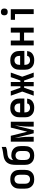

<svg xmlns="http://www.w3.org/2000/svg" viewBox="1794 -2594 811 4440"><g transform="rotate(-90 2200.0 -373.5)"><path d="M275 12Q246 12 217 7Q188 2 162 -11Q136 -24 115 -45Q94 -66 81 -92Q68 -118 63 -147Q58 -176 58 -205V-325Q58 -354 63 -383Q68 -412 81 -438Q94 -464 115 -485Q136 -506 162 -519Q188 -532 217 -537Q246 -542 275 -542Q304 -542 333 -537Q362 -532 388 -519Q414 -506 435 -485Q456 -464 469 -438Q482 -412 487 -383Q492 -354 492 -325V-205Q492 -176 487 -147Q482 -118 469 -92Q456 -66 435 -45Q414 -24 388 -11Q362 2 333 7Q304 12 275 12ZM275 -85Q298 -85 319.5 -93.5Q341 -102 355 -120Q369 -138 374 -160Q379 -182 379 -205V-325Q379 -348 374 -370Q369 -392 355 -410Q341 -428 319.5 -436.5Q298 -445 275 -445Q252 -445 230.5 -436.5Q209 -428 195 -410Q181 -392 176 -370Q171 -348 171 -325V-205Q171 -182 176 -160Q181 -138 195 -120Q209 -102 230.5 -93.5Q252 -85 275 -85Z M825 12Q796 12 767 7Q738 2 712 -11Q686 -24 665 -45Q644 -66 631 -92Q618 -118 613 -147Q608 -176 608 -205V-393Q608 -424 609.5 -455.5Q611 -487 617 -517.5Q623 -548 636.5 -577Q650 -606 671 -629Q692 -652 720 -667Q748 -682 778 -690Q808 -698 839 -702Q870 -706 901 -710.5Q932 -715 962.5 -722Q993 -729 1023 -740V-643Q1001 -632 977.5 -625.5Q954 -619 930 -615.5Q906 -612 882 -610.5Q858 -609 834 -604.5Q810 -600 788 -589.5Q766 -579 750 -560.5Q734 -542 726 -519Q718 -496 716 -472Q726 -484 739.5 -493.5Q753 -503 768 -508.5Q783 -514 799 -516Q815 -518 831 -518Q859 -518 887.5 -512Q916 -506 941.5 -492.5Q967 -479 987 -458.5Q1007 -438 1019.5 -412Q1032 -386 1037 -357.5Q1042 -329 1042 -301V-205Q1042 -176 1037 -147Q1032 -118 1019 -92Q1006 -66 985 -45Q964 -24 938 -11Q912 2 883 7Q854 12 825 12ZM825 -85Q848 -85 869.5 -93.5Q891 -102 905 -120Q919 -138 924 -160Q929 -182 929 -205V-301Q929 -323 924 -345.5Q919 -368 905 -385.5Q891 -403 870 -412Q849 -421 826 -421Q803 -421 781.5 -412.5Q760 -404 746 -386Q732 -368 726.5 -345.5Q721 -323 721 -301V-205Q721 -182 726 -160Q731 -138 745 -120Q759 -102 780.5 -93.5Q802 -85 825 -85Z M1144 0V-530H1280L1375 -149L1470 -530H1606V0H1493V-106Q1493 -148 1495 -189.5Q1497 -231 1502 -272.5Q1507 -314 1512.5 -355Q1518 -396 1521 -438L1412 0H1338L1229 -438Q1232 -396 1237.5 -355Q1243 -314 1248 -272.5Q1253 -231 1255 -189.5Q1257 -148 1257 -106V0Z M1927 12Q1898 12 1869 7Q1840 2 1813.5 -11Q1787 -24 1766 -45Q1745 -66 1731.5 -92Q1718 -118 1713 -147Q1708 -176 1708 -205V-325Q1708 -354 1713 -383Q1718 -412 1731 -438Q1744 -464 1765 -485Q1786 -506 1812 -519Q1838 -532 1867 -537Q1896 -542 1925 -542Q1954 -542 1983 -537Q2012 -532 2038 -519Q2064 -506 2085 -485Q2106 -464 2119 -438Q2132 -412 2137 -383Q2142 -354 2142 -325V-216H1821V-205Q1821 -182 1826.5 -159.5Q1832 -137 1846.5 -119.5Q1861 -102 1882.5 -93.5Q1904 -85 1927 -85Q1944 -85 1960.5 -88Q1977 -91 1991.5 -99Q2006 -107 2016 -121Q2026 -135 2027 -152H2140Q2138 -127 2129.5 -103Q2121 -79 2106 -59.5Q2091 -40 2070 -25.5Q2049 -11 2025.5 -2.5Q2002 6 1977 9Q1952 12 1927 12ZM1821 -314H2029V-325Q2029 -348 2024 -370Q2019 -392 2005 -410Q1991 -428 1969.5 -436.5Q1948 -445 1925 -445Q1902 -445 1880.5 -436.5Q1859 -428 1845 -410Q1831 -392 1826 -370Q1821 -348 1821 -325Z M2742 0H2637L2558 -222H2525V0H2425V-222H2392L2313 0H2208L2303 -265L2208 -530H2313L2392 -308H2425V-530H2525V-308H2558L2637 -530H2742L2647 -265Z M3027 12Q2998 12 2969 7Q2940 2 2913.5 -11Q2887 -24 2866 -45Q2845 -66 2831.5 -92Q2818 -118 2813 -147Q2808 -176 2808 -205V-325Q2808 -354 2813 -383Q2818 -412 2831 -438Q2844 -464 2865 -485Q2886 -506 2912 -519Q2938 -532 2967 -537Q2996 -542 3025 -542Q3054 -542 3083 -537Q3112 -532 3138 -519Q3164 -506 3185 -485Q3206 -464 3219 -438Q3232 -412 3237 -383Q3242 -354 3242 -325V-216H2921V-205Q2921 -182 2926.5 -159.5Q2932 -137 2946.5 -119.5Q2961 -102 2982.5 -93.5Q3004 -85 3027 -85Q3044 -85 3060.5 -88Q3077 -91 3091.5 -99Q3106 -107 3116 -121Q3126 -135 3127 -152H3240Q3238 -127 3229.5 -103Q3221 -79 3206 -59.5Q3191 -40 3170 -25.5Q3149 -11 3125.5 -2.5Q3102 6 3077 9Q3052 12 3027 12ZM2921 -314H3129V-325Q3129 -348 3124 -370Q3119 -392 3105 -410Q3091 -428 3069.5 -436.5Q3048 -445 3025 -445Q3002 -445 2980.5 -436.5Q2959 -428 2945 -410Q2931 -392 2926 -370Q2921 -348 2921 -325Z M3370 0V-530H3483V-320H3667V-530H3780V0H3667V-223H3483V0Z M4095 0V-433H3963V-530H4208V0ZM4145 -601Q4129 -601 4113.5 -605.5Q4098 -610 4086.5 -621.5Q4075 -633 4070.5 -648.5Q4066 -664 4066 -680Q4066 -696 4070.5 -711.5Q4075 -727 4086.5 -738.5Q4098 -750 4113.5 -754.5Q4129 -759 4145 -759Q4161 -759 4176.5 -754.5Q4192 -750 4203.5 -738.5Q4215 -727 4219.5 -711.5Q4224 -696 4224 -680Q4224 -664 4219.5 -648.5Q4215 -633 4203.5 -621.5Q4192 -610 4176.5 -605.5Q4161 -601 4145 -601Z"/></g></svg>

Font: Lode Term
Style: Bold
Weight: 700
Monospace: yes
Designer: Belleve Invis
Foundry: Belleve Invis
Version: Version 29.2.0